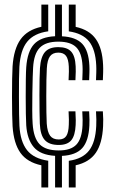

<svg xmlns="http://www.w3.org/2000/svg" viewBox="-20 -820 500 840"><path d="M221 0.2V-138.2Q157 -142 128 -176Q99 -210 94.8 -271.5Q93.8 -287.5 93.1 -322Q92.5 -356.5 92.5 -397Q92.5 -437.5 93 -472.9Q93.5 -508.2 94.8 -525.8Q99.8 -595 129.1 -626.8Q158.5 -658.5 221 -661.5V-800H251V-661.2Q312 -658.2 340 -628.1Q368 -598 371 -533Q371.8 -518.5 371.2 -501.8Q370.8 -485 370 -469H340Q340.8 -486 341.2 -502.1Q341.8 -518.2 341 -531.5Q338.2 -588.5 313.6 -613.1Q289 -637.8 235 -637.8Q180.2 -637.8 154.2 -611.4Q128.2 -585 124.8 -524Q124 -513.5 123.1 -483Q122.2 -452.5 121.6 -413.5Q121 -374.5 121.1 -337.9Q121.2 -301.2 122.8 -278.8Q126.8 -216.2 153.2 -189Q179.8 -161.8 237 -161.8Q290 -161.8 314.2 -187.4Q338.5 -213 341 -272Q341.5 -283 341.5 -295.4Q341.5 -307.8 340 -332.8H370Q371.5 -309.2 371.5 -296.4Q371.5 -283.5 371 -270.5Q367.8 -203.2 339.9 -172.1Q312 -141 251 -138V0.2ZM161 0.2V-96.8Q99 -110 69.5 -151.2Q40 -192.5 35 -267.8Q34 -284.8 33.2 -320.1Q32.5 -355.5 32.5 -396.9Q32.5 -438.2 33.1 -474.6Q33.8 -511 35 -529.8Q40.2 -606 70 -647.8Q99.8 -689.5 161 -702.8V-800H191V-683Q129 -674.5 99.1 -637.6Q69.2 -600.8 64.8 -527.8Q63.8 -509.5 63.2 -473.6Q62.8 -437.8 62.9 -396.8Q63 -355.8 63.5 -320.9Q64 -286 65 -269.5Q68.8 -200.8 98.2 -163.2Q127.8 -125.8 191 -116.8V0.2ZM237 -185.8Q195.2 -185.8 175.8 -207.5Q156.2 -229.2 154.2 -279.5Q153.5 -299 153 -332.8Q152.5 -366.5 152.5 -404.1Q152.5 -441.8 153.1 -473.9Q153.8 -506 154.8 -522Q158.2 -571.2 176.9 -592.5Q195.5 -613.8 235 -613.8Q273.8 -613.8 291.4 -594.2Q309 -574.8 311 -530Q311.5 -520.5 311.4 -506.6Q311.2 -492.8 310 -469H280Q281.2 -493.5 281.4 -506.9Q281.5 -520.2 281 -528.8Q279.5 -561.5 268.8 -575.6Q258 -589.8 235 -589.8Q210.5 -589.8 198.6 -573.6Q186.8 -557.5 184.8 -520.2Q183.8 -503.5 183.1 -470.2Q182.5 -437 182.5 -398.9Q182.5 -360.8 183 -328Q183.5 -295.2 184.5 -279.5Q187.2 -242.2 199.4 -226Q211.5 -209.8 237 -209.8Q259.8 -209.8 269.9 -224.9Q280 -240 281 -274.8Q281.5 -285.5 281.4 -296.6Q281.2 -307.8 280 -332.8H310Q311.5 -306.2 311.5 -294.2Q311.5 -282.2 311 -273.2Q308.8 -226.5 291.6 -206.1Q274.5 -185.8 237 -185.8ZM400 -469Q400.8 -484 401.2 -501.5Q401.8 -519 401 -534.2Q397.8 -603.5 369.6 -638.9Q341.5 -674.2 281 -682.8V-800H311V-702.5Q370.8 -689.5 399.2 -649.2Q427.8 -609 431 -535.8Q431.8 -519.2 431.2 -501.1Q430.8 -483 430 -469ZM281 0.2V-116.5Q341.5 -125 369.6 -161.4Q397.8 -197.8 401 -269Q401.5 -284 401.5 -297.4Q401.5 -310.8 400 -332.8H430Q431.5 -311.8 431.6 -298Q431.8 -284.2 431 -267.8Q427.5 -192.5 399.1 -151.4Q370.8 -110.2 311 -96.8V0.2Z"/></svg>

Font: Big Shoulders Inline Display Thin Black
Style: Regular
Weight: 900
Version: Version 2.002